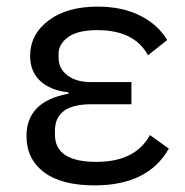

<svg xmlns="http://www.w3.org/2000/svg" viewBox="-20 -548 558 580"><path d="M266 12Q165 12 112.5 -28Q60 -68 60 -137Q60 -242 187 -265V-269Q132 -275 101.5 -303.5Q71 -332 71 -379Q71 -444 126.5 -486Q182 -528 275 -528Q349 -528 403 -501Q457 -474 485 -427L427 -381Q386 -457 274 -457Q215 -457 186 -436Q157 -415 157 -386V-374Q157 -341 183.5 -320.5Q210 -300 255 -300H377V-233H255Q146 -233 146 -153V-141Q146 -59 271 -59Q389 -59 433 -140L490 -99Q427 12 266 12Z"/></svg>

Font: Anuphan
Style: Regular
Weight: 400
Designer: Mike Abbink, Paul van der Laan, Pieter van Rosmalen, Mint Tantisuwanna
Foundry: Bold Monday; Cadson Demak
Version: Version 3.002;hotconv 1.0.109;makeotfexe 2.5.65596